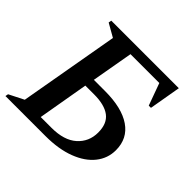

<svg xmlns="http://www.w3.org/2000/svg" viewBox="-172 -824 989 989"><g transform="rotate(45 322.0 -330.0)"><path d="M104 -660H596L566 -487H550L506 -608H296L256 -381H337Q460 -381 526.5 -335.5Q593 -290 593 -205Q593 -146 556 -99.5Q519 -53 449.5 -26.5Q380 0 284 0H-7L-4 -16L77 -57L173 -603L101 -644ZM198 -52H276Q368 -52 416 -95Q464 -138 464 -205Q464 -270 425 -299.5Q386 -329 310 -329H246Z"/></g></svg>

Font: Spectral SC SemiBold
Style: Italic
Weight: 600
Italic angle: -10°
Designer: Jean-Baptiste Levee
Foundry: Production Type
Version: Version 2.001